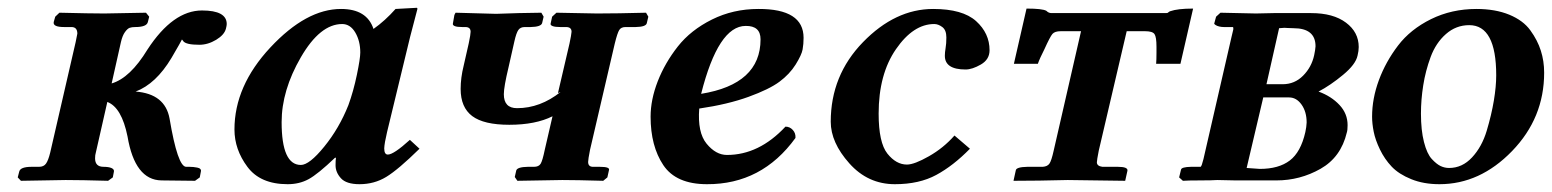

<svg xmlns="http://www.w3.org/2000/svg" viewBox="-20 -467 4017 497"><path d="M228 -71.8Q226.1 -65.9 226.1 -57.1Q226.1 -35.2 248 -35.2Q261.2 -35.2 268.6 -32Q275.9 -28.8 274.9 -22.9L272 -7.8L259.8 1Q189 -1 149.9 -1L34.2 1L25.9 -7.8L29.8 -22.9Q32.7 -35.2 62 -35.2H81.1Q93.3 -35.2 99.1 -43.5Q105 -51.8 109.9 -71.8L175.8 -357.9Q179.7 -376 180.2 -379.9Q180.2 -397 165 -397H146Q116.2 -397 119.1 -410.2L123 -423.8L133.8 -434.1Q214.8 -432.1 250 -432.1L357.9 -434.1L366.2 -423.8L362.8 -410.2Q359.9 -397 330.1 -397Q321.3 -397 315.7 -395Q310.1 -393.1 303.5 -384Q296.9 -375 293 -357.9L269 -251Q316.9 -265.1 361.8 -338.9Q427.7 -439.9 502.9 -439.9Q566.9 -439.9 566.9 -404.8Q566.9 -400.9 564.9 -393.1Q561 -377 539.6 -364Q518.1 -351.1 496.1 -351.1Q460.9 -351.1 454.1 -360.8Q454.1 -361.8 452.6 -362.8Q451.2 -363.8 451.2 -365.2Q449.2 -360.4 423.8 -316.9Q383.8 -250 331.1 -230Q407.2 -224.1 418.9 -160.2Q439.9 -35.2 461.9 -35.2H470.2Q476.1 -35.2 480.5 -34.7Q484.9 -34.2 490.5 -33.2Q496.1 -32.2 498.5 -29.5Q501 -26.9 500 -22.9L497.1 -7.8L484.9 1L397.9 0Q329.1 -1 310.1 -113.8Q294.9 -189 257.8 -203.1Z M881.8 -194.8Q895 -231 903.8 -273.4Q912.6 -315.9 912.6 -331.1Q912.6 -360.8 899.7 -382.8Q886.7 -404.8 865.7 -404.8Q808.6 -404.8 758.8 -318.8Q709 -232.9 709 -150.9Q709 -40 758.8 -40Q780.8 -40 819.3 -87.4Q857.9 -134.8 881.8 -194.8ZM848.6 -39.1Q848.6 -52.2 849.6 -58.1L847.7 -59.1Q802.7 -16.1 778.8 -3.2Q754.9 9.8 724.6 9.8Q653.8 9.8 620.4 -35.2Q586.9 -80.1 586.9 -131.8Q586.9 -244.6 679.9 -344.2Q772.9 -443.8 862.8 -443.8Q929.7 -443.8 946.8 -392.1Q976.6 -413.1 1003.9 -443.8L1058.6 -446.8Q1060.5 -446.8 1060.5 -443.8Q1038.1 -359.9 1029.3 -320.8L981.9 -125Q975.1 -96.2 974.6 -83Q974.6 -66.9 983.9 -66.9Q999 -66.9 1041 -105L1065.9 -82Q1010.7 -27.8 979.7 -9Q948.7 9.8 910.6 9.8Q876.5 9.8 862.5 -5.6Q848.6 -21 848.6 -39.1Z M1454.1 -354Q1459 -377 1459.5 -384.8Q1459.5 -397 1445.3 -397H1430.2Q1417 -397 1410.6 -399.4Q1404.3 -401.9 1405.3 -405.8L1409.2 -423.8L1420.4 -434.1L1525.4 -432.1Q1576.2 -432.1 1652.3 -434.1L1658.2 -423.8L1654.3 -407.2Q1652.3 -397.5 1625.5 -397H1599.1Q1587.9 -397 1583 -389.4Q1578.1 -381.8 1571.3 -354L1507.3 -79.1Q1502.4 -54.2 1502.4 -47.9Q1502.4 -34.7 1516.1 -35.2H1532.2Q1546.4 -35.2 1552.2 -33Q1558.1 -30.8 1556.2 -25.9L1552.2 -7.8L1541.5 1Q1471.7 -1 1435.5 -1L1319.3 1L1312.5 -8.8L1316.4 -25.9Q1319.3 -34.7 1346.2 -35.2H1362.3Q1374.5 -35.2 1379.4 -43Q1384.3 -50.8 1390.1 -79.1L1410.2 -166Q1366.2 -144 1298.3 -144Q1232.4 -144 1202.4 -166.5Q1172.4 -189 1172.4 -236.8Q1172.4 -265.6 1180.2 -296.9L1193.4 -355Q1198.2 -377.9 1198.2 -384.8Q1198.2 -397 1184.6 -397H1176.3Q1163.1 -397 1157.2 -399.4Q1151.4 -401.9 1152.3 -405.8L1156.2 -428.2L1159.2 -434.1L1264.2 -431.2Q1281.2 -432.1 1322.8 -433.1Q1364.3 -434.1 1381.3 -434.1L1387.2 -423.8L1383.3 -407.2Q1380.4 -397.5 1353.5 -397H1338.4Q1327.1 -397 1321.8 -389.4Q1316.4 -381.8 1311.5 -359.9L1296.4 -293Q1284.2 -242.2 1284.2 -223.1Q1284.2 -187 1318.4 -187Q1378.4 -187 1431.2 -229L1424.3 -226.1Z M1948.7 -365.2Q1948.7 -400.4 1910.2 -399.9Q1839.4 -399.9 1794.9 -224.1Q1948.7 -249 1948.7 -365.2ZM2060.1 -369.1Q2060.1 -353 2057.6 -339.1Q2055.2 -325.2 2039.6 -300Q2023.9 -274.9 1997.6 -255.4Q1971.2 -235.8 1917.5 -216.3Q1863.8 -196.8 1790 -186Q1785.2 -124 1809.1 -95Q1833 -65.9 1861.8 -65.9Q1944.8 -65.9 2013.2 -139.2Q2024.4 -139.2 2032.2 -130.6Q2040 -122.1 2039.1 -109.9Q1952.1 10.3 1810.1 9.8Q1730 9.8 1697 -39.6Q1664.1 -88.9 1664.1 -165Q1664.1 -209 1682.6 -256.6Q1701.2 -304.2 1734.6 -346.7Q1768.1 -389.2 1823 -416.5Q1877.9 -443.8 1942.9 -443.8Q2060.1 -444.3 2060.1 -369.1Z M2296.4 9.8Q2226.6 9.8 2178.5 -44.2Q2130.4 -98.1 2130.4 -151.9Q2130.4 -272 2213.9 -357.9Q2297.4 -443.8 2395.5 -443.8Q2471.7 -443.8 2506.6 -412.4Q2541.5 -380.9 2541.5 -336.9Q2541.5 -313 2519 -300Q2496.6 -287.1 2479.5 -287.1Q2425.3 -287.1 2425.8 -323.2Q2425.8 -331.1 2427.7 -342.5Q2429.7 -354 2429.7 -370.1Q2429.7 -389.2 2419.2 -397Q2408.7 -404.8 2398.4 -404.8Q2344.2 -404.8 2299.3 -339.8Q2254.4 -274.9 2254.4 -172.9Q2254.4 -97.7 2277.1 -69.3Q2299.8 -41 2327.6 -41Q2346.7 -41 2384.5 -62.5Q2422.4 -84 2450.7 -116.2L2490.7 -82Q2447.8 -38.1 2403.6 -14.2Q2359.4 9.8 2296.4 9.8Z M2824.2 -77.1Q2819.3 -52.2 2819.3 -46.9Q2819.3 -37.1 2833.5 -35.2H2873.5Q2900.4 -35.2 2898.4 -24.9L2892.6 1L2743.7 -1Q2665.5 1 2603.5 1L2609.4 -25.9Q2610.4 -34.7 2639.6 -35.2H2679.2Q2691.4 -36.1 2696.5 -43.5Q2701.7 -50.8 2707.5 -77.1L2778.3 -386.2H2725.6Q2710.4 -386.2 2704.3 -379.2Q2698.2 -372.1 2683.6 -339.8Q2671.4 -315.9 2666.5 -301.8H2604.5L2637.2 -444.8Q2678.2 -444.8 2688.5 -439Q2694.3 -433.1 2701.7 -433.1H2998.5Q3001.5 -433.1 3002.4 -433.6Q3003.4 -434.1 3004.9 -435.5Q3006.3 -437 3009.3 -438Q3028.3 -444.8 3068.4 -444.8L3035.6 -301.8H2972.7Q2973.6 -311.5 2973.6 -330.1V-346.2Q2973.6 -371.1 2968.5 -378.7Q2963.4 -386.2 2944.3 -386.2H2896.5Z M3258.3 -249H3300.3Q3331.1 -249 3353 -271Q3375 -293 3381.8 -324.2Q3384.8 -338.4 3385.3 -347.2Q3385.3 -394 3328.1 -394Q3321.3 -394 3313.7 -394.5Q3306.2 -395 3304.2 -395Q3302.2 -395 3298.1 -394.5Q3293.9 -394 3291 -394ZM3250 -214.8 3207 -32.2Q3231 -30.3 3241.2 -29.8Q3290 -29.8 3318.6 -51.5Q3347.2 -73.2 3358.9 -125Q3361.8 -138.2 3362.3 -149.9Q3362.3 -177.7 3349.1 -196.3Q3335.9 -214.8 3316.9 -214.8ZM3042 1 3032.2 -7.8 3037.1 -27.8Q3038.1 -34.7 3063 -35.2H3087.9Q3090.8 -37.1 3095.2 -55.2L3168 -372.1Q3171.9 -387.2 3172.4 -390.6Q3172.9 -394 3171.9 -397H3147.9Q3142.1 -397 3136 -398.4Q3129.9 -399.9 3126.5 -402.3Q3123 -404.8 3123 -405.8L3127.9 -423.8L3139.2 -434.1L3231 -432.1Q3238.8 -432.1 3253.9 -432.6Q3269 -433.1 3276.9 -433.1H3374Q3431.2 -433.1 3464.1 -408.4Q3497.1 -383.8 3497.1 -345.2Q3497.1 -335.4 3494.1 -323.2Q3489.3 -300.3 3456.5 -273.2Q3423.8 -246.1 3393.1 -230Q3426.3 -217.8 3447.3 -195.3Q3468.3 -172.9 3468.3 -143.1Q3468.3 -129.9 3466.3 -124Q3451.2 -60.1 3398.2 -30Q3345.2 0 3284.2 0H3178.2L3130.9 -1Q3117.7 0 3086.4 0Q3055.2 0 3042 1Z M3658.2 -172.9Q3658.2 -129.9 3666 -99.4Q3673.8 -68.8 3686.3 -55.4Q3698.7 -42 3709.2 -37.1Q3719.7 -32.2 3731 -32.2Q3765.1 -32.2 3790.5 -59.6Q3815.9 -86.9 3828.4 -128.4Q3840.8 -169.9 3846.9 -206.5Q3853 -243.2 3853 -272Q3853 -401.9 3783.2 -401.9Q3749 -401.9 3722.9 -378.9Q3696.8 -356 3683.3 -319.6Q3669.9 -283.2 3664.1 -246.1Q3658.2 -209 3658.2 -172.9ZM3531.7 -165Q3531.7 -211.9 3549.3 -259.5Q3566.9 -307.1 3598.9 -349.1Q3630.9 -391.1 3684.3 -417.5Q3737.8 -443.8 3801.8 -443.8Q3850.6 -443.8 3886.7 -429Q3922.9 -414.1 3941.4 -388.4Q3960 -362.8 3968.5 -335.9Q3977.1 -309.1 3977.1 -278.8Q3977.1 -161.6 3894 -75.9Q3811 9.8 3706.1 9.8Q3665 9.8 3633.1 -3.2Q3601.1 -16.1 3582.5 -35.6Q3564 -55.2 3552 -80.1Q3540 -105 3535.9 -126Q3531.7 -147 3531.7 -165Z"/></svg>

Font: Linux Libertine
Style: Semibold Italic
Weight: 600
Italic angle: -11.5°
Designer: Philipp H. Poll
Foundry: Philipp H. Poll
Version: Version 5.1.2 ; ttfautohint (v0.9)